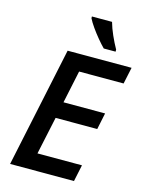

<svg xmlns="http://www.w3.org/2000/svg" viewBox="-137 -1022 838 1103"><g transform="rotate(15 282.5 -470.0)"><path d="M34.2 0 185.1 -713.9H565.4L544.4 -615.2H279.8L238.8 -421.4H486.3L465.8 -323.2H218.3L170.4 -99.1H435.1L414.1 0ZM382.3 -779.8Q362.8 -799.3 340.6 -826.2Q318.4 -853 299.1 -880.4Q279.8 -907.7 269 -929.7V-939.9H388.7Q398.4 -904.8 415.8 -865.7Q433.1 -826.7 452.6 -792V-779.8Z"/></g></svg>

Font: Open Sans SemiBold
Style: Italic
Weight: 600
Italic angle: -12°
Designer: Monotype Design Team
Foundry: Monotype Imaging Inc.
Version: Version 3.003; ttfautohint (v1.8.4)